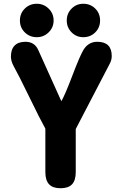

<svg xmlns="http://www.w3.org/2000/svg" viewBox="-20 -1001 664 1021"><path d="M221.2 -316.9V-85.9Q221.2 -42 241 -21Q260.7 0 301.8 0Q343.3 0 363 -20.8Q382.8 -41.5 382.8 -85.9V-314.9L562 -659.2Q574.2 -680.2 574.2 -703.1Q574.2 -778.8 497.1 -778.8Q450.2 -778.8 423.8 -735.8Q404.8 -704.1 365 -599.4Q325.2 -494.6 306.2 -462.9L183.1 -735.8Q163.6 -778.8 115.2 -778.8Q77.6 -778.8 57.9 -758.8Q38.1 -738.8 38.1 -700.2Q38.1 -677.2 50.8 -652.8Q78.6 -603 136.2 -484.4Q193.8 -365.7 221.2 -316.9ZM175.8 -981Q212.4 -981 238.8 -955.1Q265.1 -929.2 265.1 -892.1Q265.1 -855 238.8 -829.1Q212.4 -803.2 175.8 -803.2Q137.7 -803.2 111.8 -828.9Q85.9 -854.5 85.9 -892.1Q85.9 -929.7 111.8 -955.3Q137.7 -981 175.8 -981ZM422.9 -981Q460.9 -981 486.6 -955.3Q512.2 -929.7 512.2 -892.1Q512.2 -854.5 486.6 -828.9Q460.9 -803.2 422.9 -803.2Q386.2 -803.2 360.6 -829.1Q335 -855 335 -892.1Q335 -929.2 360.6 -955.1Q386.2 -981 422.9 -981Z"/></svg>

Font: BPreplay
Style: Bold
Weight: 700
Designer: Magenta/George Triantafyllakos
Foundry: Magenta/George Triantafyllakos
Version: Version 1.00